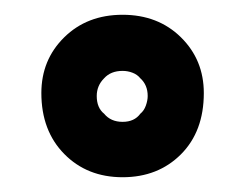

<svg xmlns="http://www.w3.org/2000/svg" viewBox="-20 -744 332 260"><path d="M36 -618Q36 -663 67 -693.5Q98 -724 146 -724Q194 -724 225 -693.5Q256 -663 256 -618Q256 -566 225 -535Q194 -504 146 -504Q98 -504 67 -535.5Q36 -567 36 -618ZM121 -638Q111 -628 111 -614Q111 -598 121 -590Q130 -579 146 -579Q162 -579 170 -590Q175 -594 177.5 -601Q180 -608 180 -614Q180 -629 170 -638Q166 -643 159.5 -645.5Q153 -648 146 -648Q130 -648 121 -638Z"/></svg>

Font: Oxford Sans
Style: Regular
Weight: 800
Designer: Matt McInerney, Pablo Impallari, Rodrigo Fuenzalida
Foundry: Matt McInerney, Pablo Impallari, Rodrigo Fuenzalida
Version: Version 3.000g; ttfautohint (v1.5) -l 8 -r 28 -G 28 -x 14 -D